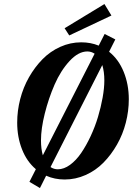

<svg xmlns="http://www.w3.org/2000/svg" viewBox="-20 -889 667 965"><path d="M328.1 -710.9 304.7 -747.1 504.9 -868.7 540 -811ZM180.7 56.2 127.9 24.9 160.2 -38.6Q114.7 -77.1 90.6 -138.7Q66.4 -200.2 66.4 -272.9Q66.4 -332 81.5 -390.9Q96.7 -449.7 125.7 -500.7Q154.8 -551.8 193.6 -591.3Q232.4 -630.9 283 -653.6Q333.5 -676.3 388.2 -676.3Q436 -676.3 476.1 -659.7L505.9 -718.3L559.6 -690.9L528.3 -628.9Q576.2 -590.8 601.8 -527.6Q627.4 -464.4 627.4 -390.1Q627.4 -331.1 612.3 -272.2Q597.2 -213.4 568.1 -162.4Q539.1 -111.3 500.2 -71.8Q461.4 -32.2 410.6 -9.5Q359.9 13.2 305.2 13.2Q254.4 13.2 211.9 -5.9ZM186 -184.1Q186 -140.1 195.3 -108.4L455.6 -619.1Q438.5 -630.4 418.9 -630.4Q374 -630.4 329.6 -582.3Q285.2 -534.2 254.6 -464.4Q224.1 -394.5 205.1 -318.4Q186 -242.2 186 -184.1ZM270.5 -38.1Q301.3 -38.1 332 -60.5Q362.8 -83 387.9 -119.9Q413.1 -156.7 435.3 -204.1Q457.5 -251.5 472.4 -301Q487.3 -350.6 495.8 -398.4Q504.4 -446.3 504.4 -484.4Q504.4 -528.8 494.1 -562L233.9 -49.3Q251 -38.1 270.5 -38.1Z"/></svg>

Font: Elstob 6pt
Style: Italic
Weight: 700
Italic angle: -20°
Designer: Peter S. Baker
Version: Version 1.015